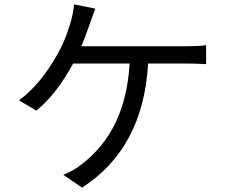

<svg xmlns="http://www.w3.org/2000/svg" viewBox="-20 -812 1040 871"><path d="M820.8 -602.1Q878.9 -602.1 915 -606.9V-521Q867.2 -523.9 820.8 -523.9H651.9Q629.9 -139.2 352.1 39.1L267.1 -19Q314.9 -38.1 348.1 -64.9Q550.8 -217.8 567.9 -523.9H312Q234.9 -382.8 145 -310.1L65.9 -356.9Q163.1 -426.8 244.1 -571.8Q277.8 -632.8 300.8 -711.9Q313 -754.9 315.9 -792L412.1 -772.9L387.2 -703.1Q362.8 -633.8 349.1 -602.1Z"/></svg>

Font: Black Ops One [rus by aLiNcE]
Style: Regular
Weight: 400
Designer: James Grieshaber
Foundry: James Grieshaber
Version: Version 1.002;May 25, 2024;FontCreator 13.0.0.2680 64-bit